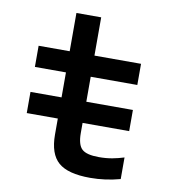

<svg xmlns="http://www.w3.org/2000/svg" viewBox="-79 -760 759 840"><g transform="rotate(10 300.0 -340.0)"><path d="M55 -221V-315H193V-426H55V-520H193V-690H303V-520H510V-426H303V-315H510V-221H303V-176Q303 -124 323.5 -105Q344 -86 399 -86Q431 -86 458 -91Q485 -96 510 -104V-8Q444 10 377 10Q278 10 235.5 -27Q193 -64 193 -150V-221Z"/></g></svg>

Font: M PLUS Code Latin 60 Medium
Style: Regular
Weight: 500
Width: 7
Monospace: yes
Designer: Coji Morishita
Foundry: UNDERFOREST DESIGN
Version: Version 1.005; ttfautohint (v1.8.3)